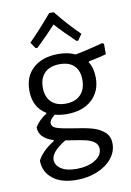

<svg xmlns="http://www.w3.org/2000/svg" viewBox="-95 -738 677 990"><g transform="rotate(-10 243.5 -243.0)"><path d="M112 -545 134 -513H144C186.7 -554.3 220.7 -589 246 -617C272.7 -587 306.7 -552.3 348 -513H357L379 -545C339.7 -583 299.3 -627.7 258 -679H234C191.3 -628.3 150.7 -583.7 112 -545ZM393 -398C433.7 -406 464.3 -413 485 -419V-473L477 -479C426.3 -465 378 -453.7 332 -445C306.7 -457 276.7 -463 242 -463C188 -463 144.8 -448.8 112.5 -420.5C80.2 -392.2 64 -353 64 -303C64 -244.3 86 -201.7 130 -175V-171C103.3 -154.3 82.7 -134 68 -110C68 -72 93 -45.3 143 -30V-25C101 1 71.7 30 55 62C55 100.7 69.8 132.2 99.5 156.5C129.2 180.8 171 193 225 193C264.3 193 300.3 186.3 333 173C365.7 159.7 391.5 141.3 410.5 118C429.5 94.7 439 69 439 41C439 14.3 430.2 -6.5 412.5 -21.5C394.8 -36.5 373.5 -47.3 348.5 -54C323.5 -60.7 292 -66.7 254 -72C214.7 -78 186.3 -83.8 169 -89.5C151.7 -95.2 143 -105 143 -119C143 -129.7 152.3 -142.7 171 -158C191 -152.7 212 -150 234 -150C289.3 -150 333 -164.5 365 -193.5C397 -222.5 413 -261 413 -309C413 -342.3 405.7 -370.7 391 -394ZM315 -232C296.3 -213.3 270.3 -204 237 -204C204.3 -204 179.2 -213 161.5 -231C143.8 -249 135 -274 135 -306C135 -339.3 144.3 -365 163 -383C181.7 -401 207.7 -410 241 -410C274.3 -410 299.7 -401.3 317 -384C334.3 -366.7 343 -342 343 -310C343 -276.7 333.7 -250.7 315 -232ZM351 19.5C363 28.5 369 40.7 369 56C369 79.3 356.2 98.7 330.5 114C304.8 129.3 272.7 137 234 137C199.3 137 172.5 130.7 153.5 118C134.5 105.3 125 89.3 125 70C125 42.7 150.7 13.3 202 -18L233 -13C264.3 -8.3 288.8 -4 306.5 0C324.2 4 339 10.5 351 19.5Z"/></g></svg>

Font: Alegreya Sans
Style: Regular
Weight: 400
Designer: Juan Pablo del Peral
Foundry: Huerta Tipografica
Version: Version 1.000;PS 001.000;hotconv 1.0.70;makeotf.lib2.5.58329